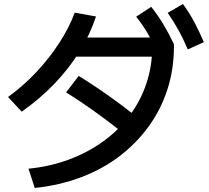

<svg xmlns="http://www.w3.org/2000/svg" viewBox="-20 -875 1040 956"><path d="M122 -35Q231 -46 325.5 -81.5Q420 -117 496 -172.5Q572 -228 626 -300.5Q680 -373 709 -459.5Q738 -546 738 -643L783 -593H325V-688H826L846 -655V-643Q846 -530 813.5 -429.5Q781 -329 720 -245Q659 -161 574 -96.5Q489 -32 382.5 8Q276 48 153 61ZM20 -392Q95 -446 159.5 -514.5Q224 -583 274 -659.5Q324 -736 352 -812L458 -793Q428 -702 375.5 -617.5Q323 -533 250.5 -457.5Q178 -382 88 -319ZM646 -170Q558 -242 474.5 -303Q391 -364 309 -415L372 -497Q464 -440 548.5 -378.5Q633 -317 710 -252ZM766 -613Q739 -669 714 -711Q689 -753 658 -792L733 -841Q767 -798 794 -753Q821 -708 846 -655ZM915 -629Q891 -685 867 -728Q843 -771 815 -811L891 -855Q923 -811 947.5 -765Q972 -719 995 -665Z"/></svg>

Font: M PLUS 1 Medium
Style: Regular
Weight: 500
Designer: Coji Morishita
Foundry: UNDERFOREST DESIGN
Version: Version 1.001